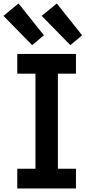

<svg xmlns="http://www.w3.org/2000/svg" viewBox="-70 -1058 482 1078"><path d="M249 -1038.5 391 -860 325 -804.5 164 -969ZM34 -1038.5 176.5 -860 110.5 -804.5 -50.5 -969ZM27 -644.5V-755H356.5V-644.5H255V-110.5H356.5V0H27V-110.5H129V-644.5Z"/></svg>

Font: Hepta Slab SemiBold
Style: Regular
Weight: 600
Designer: Michael LaGattuta
Foundry: Michael LaGattuta
Version: Version 1.102